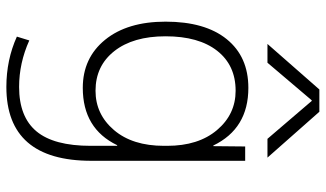

<svg xmlns="http://www.w3.org/2000/svg" viewBox="-230 -563 1023 603"><g transform="rotate(90 281.5 -261.5)"><path d="M177 -590H118L261 -753H331L475 -590H416L297 -729H295ZM265 -50Q339 -50 388.5 -108Q438 -166 438 -265V-275Q438 -373 388.5 -431.5Q339 -490 265 -490Q185 -490 139.5 -432Q94 -374 94 -270Q94 -168 140.5 -109Q187 -50 265 -50ZM48 -270Q48 -394 103 -462Q158 -530 256 -530Q384 -530 437 -420H439L440 -520H485V-37Q485 230 253 230Q168 230 95 197L107 158Q178 190 253 190Q347 190 392.5 135.5Q438 81 438 -35V-118H436Q384 -10 256 -10Q162 -10 105 -80Q48 -150 48 -270Z"/></g></svg>

Font: M PLUS 1p Light
Style: Regular
Weight: 300
Version: Version 1.061